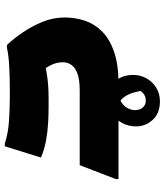

<svg xmlns="http://www.w3.org/2000/svg" viewBox="37 -552 688 802"><g transform="rotate(-90 381.0 -151.0)"><path d="M34 -11 92 -162H403Q449 -162 474.5 -171.5Q500 -181 511 -197Q522 -213 522 -231Q522 -259 510 -282.5Q498 -306 485 -320L563 -318Q518 -307 486 -301.5Q454 -296 427.5 -294Q401 -292 372 -292H332Q305 -292 268 -294Q231 -296 193.5 -303Q156 -310 124 -324L171 -475H182Q224 -461 276 -457.5Q328 -454 377 -454H409Q458 -454 505 -456.5Q552 -459 582 -466H594Q619 -440 645.5 -401.5Q672 -363 690.5 -318Q709 -273 709 -225Q709 -181 695.5 -140.5Q682 -100 650.5 -68.5Q619 -37 565.5 -18.5Q512 0 434 0H34ZM370 -46Q408 -46 438.5 -17.5Q469 11 469 62Q469 91 455 116.5Q441 142 416 157.5Q391 173 359 173Q309 173 281.5 143Q254 113 254 73Q254 41 269 14Q284 -13 310.5 -29.5Q337 -46 370 -46ZM388 2Q365 4 350.5 15Q336 26 329 40.5Q322 55 322 69Q322 89 333 101.5Q344 114 361 114Q382 114 394.5 101Q407 88 414 71Q421 54 425 42L402 137Q405 126 403.5 106Q402 86 395.5 63.5Q389 41 376.5 23.5Q364 6 344 -2Z"/></g></svg>

Font: Kufam ExtraBold
Style: Regular
Weight: 800
Designer: Wael Morcos, Artur Schmal
Foundry: Original Type
Version: Version 1.300; ttfautohint (v1.8.3)